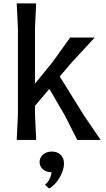

<svg xmlns="http://www.w3.org/2000/svg" viewBox="-20 -820 621 1125"><path d="M570 0H433L359 -145L269 -299L185 -200V-150L192 0H78L85 -150V-655L78 -800H192L185 -655V-330L287 -455L391 -600H535L401 -455L330 -372L471 -145ZM355 138Q355 176 329.5 220Q304 264 268 285L244 263L246 260Q259 251 270 229Q281 207 282 189H281Q251 189 231.5 172Q212 155 212 129Q212 103 232.5 85.5Q253 68 283 68Q316 68 335.5 87Q355 106 355 138Z"/></svg>

Font: Farro
Style: Regular
Weight: 400
Designer: Aceler Chua
Foundry: Grayscale Limited
Version: Version 1.101